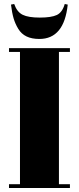

<svg xmlns="http://www.w3.org/2000/svg" viewBox="-20 -941 395 961"><path d="M25 -700H330V-681H275V-19H330V0H25V-19H80V-681H25ZM35 -918 51 -921Q65 -881 93.5 -867Q122 -853 179 -853Q237 -853 264.5 -866Q292 -879 304 -921L319 -918Q301 -746 177 -746Q139 -746 113 -758.5Q87 -771 71.5 -796.5Q56 -822 48 -849.5Q40 -877 35 -918Z"/></svg>

Font: Abril Fatface
Style: Regular
Weight: 400
Designer: Veronika Burian, Jos Scaglione
Foundry: TypeTogether
Version: Version 1.001